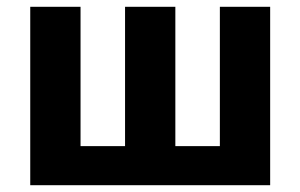

<svg xmlns="http://www.w3.org/2000/svg" viewBox="-20 -545 884 565"><path d="M69 0V-525H217V-115H348V-525H496V-115H627V-525H775V0Z"/></svg>

Font: IBM Plex Sans
Style: Bold
Weight: 700
Designer: Mike Abbink, Paul van der Laan, Pieter van Rosmalen
Foundry: Bold Monday
Version: Version 3.201